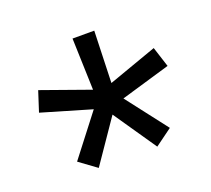

<svg xmlns="http://www.w3.org/2000/svg" viewBox="-91 -709 797 724"><g transform="rotate(-20 307.5 -347.0)"><path d="M351.3 -593.3H264.1L270.8 -385.6L75.9 -454.9L49.7 -373.8L248.2 -315.4L121.5 -151.3L190.3 -101L307.7 -272.3L425.1 -101L493.8 -151.3L367.2 -315.4L565.6 -373.8L539.5 -454.9L344.6 -385.6Z"/></g></svg>

Font: Fira Code Fixed
Style: Regular
Weight: 400
Monospace: yes
Designer: Carrois Corporate, Edenspiekermann AG, Nikita Prokopov
Foundry: Carrois Corporate, Edenspiekermann AG, Nikita Prokopov
Version: Version 5.002